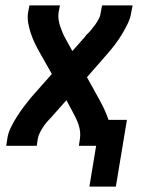

<svg xmlns="http://www.w3.org/2000/svg" viewBox="-20 -540 540 711"><path d="M311 151 336 0H272L276 -26Q278 -40 276.5 -53Q275 -66 271 -78Q267 -90 261.5 -101.5Q256 -113 250 -124L226 -169L179 -116Q178 -115 177 -114Q176 -113 175 -112V-111Q166 -102 157 -92Q148 -82 141 -71.5Q134 -61 128 -49.5Q122 -38 120 -26L116 0H3L7 -26Q10 -47 20 -67.5Q30 -88 42 -107Q54 -126 67.5 -144Q81 -162 95 -179L172 -266L125 -349Q116 -365 108 -382Q100 -399 94 -417Q88 -435 84.5 -454.5Q81 -474 84 -494L89 -520H202L197 -494Q195 -480 197 -467Q199 -454 203 -442Q207 -430 212 -418.5Q217 -407 223 -396L248 -351L295 -404Q296 -405 296.5 -406Q297 -407 298 -408V-409Q308 -418 316.5 -428Q325 -438 332.5 -448.5Q340 -459 346 -470.5Q352 -482 353 -494L358 -520H471L466 -494Q463 -473 453 -452.5Q443 -432 431.5 -413Q420 -394 406.5 -376Q393 -358 378 -341L302 -254L348 -171Q358 -153 366.5 -134.5Q375 -116 382 -96H450L409 151Z"/></svg>

Font: Iosevka Term Curly Oblique
Style: Bold
Weight: 700
Italic angle: -9°
Designer: Belleve Invis
Foundry: Belleve Invis
Version: Version 32.3.0